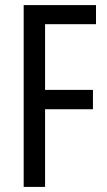

<svg xmlns="http://www.w3.org/2000/svg" viewBox="-20 -734 420 754"><path d="M157 0H73V-714H357V-639H157V-381H345V-305H157Z"/></svg>

Font: Noto Sans Khmer ExtraCondensed
Style: Regular
Weight: 400
Width: 2
Designer: Danh Hong and the Monotype Design Team
Foundry: Monotype Imaging Inc.
Version: Version 2.004; ttfautohint (v1.8.4.7-5d5b)